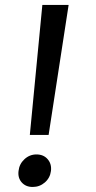

<svg xmlns="http://www.w3.org/2000/svg" viewBox="-20 -747 391 782"><path d="M101.5 -197.5 152.5 -727H259.5L178 -197.5ZM113 14.5Q85 14.5 68.5 -4Q52 -22.5 55.5 -50.5Q58.5 -79 79.5 -98.5Q100.5 -118 128.5 -118Q157.5 -118 174.2 -98.5Q191 -79 187.5 -50.5Q184 -22.5 162.8 -4Q141.5 14.5 113 14.5Z"/></svg>

Font: Expletus Sans Medium
Style: Italic
Weight: 500
Italic angle: -7°
Version: Version 7.500